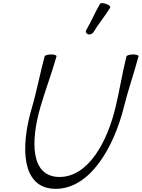

<svg xmlns="http://www.w3.org/2000/svg" viewBox="-20 -1156 895 1213"><path d="M570 -952C602 -1005 644 -1055 676 -1108C680 -1114 669 -1125 651 -1131C634 -1138 616 -1138 612 -1132C580 -1078 558 -1022 526 -968C518 -957 523 -945 535 -940C547 -935 563 -941 570 -952ZM262 -800C233 -694 214 -587 183 -481C107 -227 114 37 332 37C550 37 700 -227 763 -481C789 -587 827 -694 855 -800C857 -807 841 -812 821 -812C800 -812 781 -806 779 -800C752 -693 736 -586 710 -479C659 -264 540 -38 356 -38C172 -38 173 -264 235 -479C266 -586 307 -693 337 -800C339 -806 324 -812 304 -812C283 -812 264 -807 262 -800Z"/></svg>

Font: Nupuram Light Oblique
Style: Regular
Weight: 300
Designer: Santhosh Thottingal (santhosh.thottingal@gmail.com)
Foundry: SMC
Version: Version 1.000